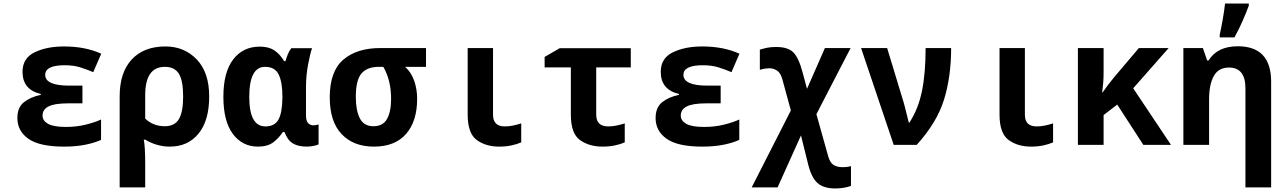

<svg xmlns="http://www.w3.org/2000/svg" viewBox="-20 -817 7240 1083"><path d="M550 -28V-143Q516 -127 464 -114Q412 -101 352 -101Q282 -101 251 -118.5Q220 -136 220 -165Q220 -199 253.5 -216.5Q287 -234 363 -234H445V-334H371Q235 -334 235 -395Q235 -449 345 -449Q395 -449 433 -437Q471 -425 506 -410L551 -514Q461 -555 341 -555Q244 -555 175.5 -522Q107 -489 107 -412Q107 -311 210 -287V-282Q152 -270 115 -240.5Q78 -211 78 -151Q78 -78 140.5 -34Q203 10 341 10Q408 10 460.5 -0.5Q513 -11 550 -28Z M799 -148V-280Q799 -440 910 -440Q965 -440 989 -401Q1013 -362 1013 -273Q1013 -185 989 -145Q965 -105 910 -105Q844 -105 799 -148ZM799 240V103Q799 10 791 -29H800Q827 -12 863 -1Q899 10 938 10Q1040 10 1100 -63.5Q1160 -137 1160 -273Q1160 -408 1090 -481.5Q1020 -555 913 -555Q791 -555 723 -481.5Q655 -408 655 -274V240Z M1575 -72H1585Q1602 -26 1632 -8Q1662 10 1711 10Q1728 10 1749 6Q1770 2 1777 -3V-115Q1762 -110 1747 -110Q1731 -110 1718.5 -122Q1706 -134 1706 -168V-325Q1706 -390 1717.5 -451.5Q1729 -513 1740 -545H1623Q1611 -530 1603 -509.5Q1595 -489 1590 -472H1583Q1558 -513 1526.5 -533.5Q1495 -554 1445 -554Q1351 -554 1295.5 -482Q1240 -410 1240 -271Q1240 -133 1293.5 -61.5Q1347 10 1435 10Q1489 10 1521 -14Q1553 -38 1575 -72ZM1386 -270Q1386 -440 1475 -440Q1531 -440 1552 -396.5Q1573 -353 1573 -272V-266Q1572 -182 1551 -143Q1530 -104 1477 -104Q1386 -104 1386 -270Z M2333 -260Q2333 -313 2316.5 -361Q2300 -409 2265 -440H2383V-546H2126Q1993 -546 1916.5 -480.5Q1840 -415 1840 -268Q1840 -131 1907 -60.5Q1974 10 2089 10Q2208 10 2270.5 -61.5Q2333 -133 2333 -260ZM1987 -271Q1987 -365 2019 -402.5Q2051 -440 2117 -440H2142Q2186 -365 2186 -259Q2186 -187 2163 -146Q2140 -105 2087 -105Q2032 -105 2009.5 -150Q1987 -195 1987 -271Z M2920 -14V-121Q2898 -114 2875 -109Q2852 -104 2827 -104Q2761 -104 2761 -170V-546H2618V-170Q2618 -65 2669 -27.5Q2720 10 2796 10Q2834 10 2866 3Q2898 -4 2920 -14Z M3504 -14V-121Q3482 -114 3458.5 -109Q3435 -104 3411 -104Q3343 -104 3343 -170V-437H3538V-545H3137L3052 -496V-437H3200V-169Q3200 -64 3251.5 -27Q3303 10 3379 10Q3417 10 3449.5 3Q3482 -4 3504 -14Z M4150 -28V-143Q4116 -127 4064 -114Q4012 -101 3952 -101Q3882 -101 3851 -118.5Q3820 -136 3820 -165Q3820 -199 3853.5 -216.5Q3887 -234 3963 -234H4045V-334H3971Q3835 -334 3835 -395Q3835 -449 3945 -449Q3995 -449 4033 -437Q4071 -425 4106 -410L4151 -514Q4061 -555 3941 -555Q3844 -555 3775.5 -522Q3707 -489 3707 -412Q3707 -311 3810 -287V-282Q3752 -270 3715 -240.5Q3678 -211 3678 -151Q3678 -78 3740.5 -34Q3803 10 3941 10Q4008 10 4060.5 -0.5Q4113 -11 4150 -28Z M4780 232V120Q4765 124 4753 125Q4741 126 4733 126Q4702 126 4682 113.5Q4662 101 4652 66L4585 -173L4778 -546H4633L4532 -316L4507 -409Q4485 -492 4454.5 -522Q4424 -552 4359 -552Q4329 -552 4309 -548Q4289 -544 4266 -537V-423Q4282 -428 4296 -430Q4310 -432 4319 -432Q4343 -432 4363.5 -418.5Q4384 -405 4394 -366L4441 -194L4220 240H4366L4498 -53L4539 112Q4558 187 4592.5 216.5Q4627 246 4692 246Q4738 246 4780 232Z M5151 0Q5265 -126 5305 -255.5Q5345 -385 5345 -546H5201Q5201 -404 5180.5 -303.5Q5160 -203 5110 -126H5106Q5100 -148 5091.5 -184Q5083 -220 5076 -243L4984 -546H4837L5021 0Z M5920 -14V-121Q5898 -114 5875 -109Q5852 -104 5827 -104Q5761 -104 5761 -170V-546H5618V-170Q5618 -65 5669 -27.5Q5720 10 5796 10Q5834 10 5866 3Q5898 -4 5920 -14Z M6205 0V-168L6282 -227L6429 0H6585L6372 -319L6572 -546H6404L6265 -382Q6226 -335 6199 -295H6197Q6201 -326 6203 -352Q6205 -378 6205 -409V-546H6060V0Z M6943 -606Q6969 -653 6989.5 -700Q7010 -747 7024 -785V-797H6890Q6886 -759 6877 -707.5Q6868 -656 6860 -621V-606ZM7150 240V-356Q7150 -556 6962 -556Q6847 -556 6797 -476H6789L6765 -546H6655V0H6800V-257Q6800 -340 6826.5 -388Q6853 -436 6912 -436Q7005 -436 7005 -319V240Z"/></svg>

Font: Noto Sans Mono UI
Style: Bold
Weight: 700
Designer: Monotype Design team
Foundry: Monotype Imaging Inc.
Version: 1.000